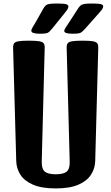

<svg xmlns="http://www.w3.org/2000/svg" viewBox="-20 -1054 626 1080"><path d="M293.5 5.9Q214.8 5.9 166 -15.1Q117.2 -36.1 94.7 -71.3Q72.3 -106.4 71.3 -148.9L53.7 -784.7Q53.2 -801.8 59.3 -810.3Q65.4 -818.8 84.7 -822Q104 -825.2 142.6 -825.2Q181.2 -825.2 200.4 -822Q219.7 -818.8 225.8 -810.3Q231.9 -801.8 231.4 -784.7L214.8 -144.5Q213.9 -103.5 232.2 -88.6Q250.5 -73.7 293.5 -73.7Q336.9 -73.7 355 -88.6Q373 -103.5 372.1 -144.5L355 -784.7Q354.5 -801.8 360.6 -810.3Q366.7 -818.8 386 -822Q405.3 -825.2 443.8 -825.2Q482.4 -825.2 501.7 -822Q521 -818.8 527.1 -810.3Q533.2 -801.8 532.7 -784.7L515.6 -148.9Q514.6 -106.4 491.9 -71.3Q469.2 -36.1 420.9 -15.1Q372.6 5.9 293.5 5.9ZM388.2 -864.3Q339.8 -864.3 341.3 -880.9Q342.3 -889.2 351.3 -901.9Q360.4 -914.6 371.6 -932.6L417.5 -1003.9Q425.8 -1017.1 433.6 -1023.4Q441.4 -1029.8 455.8 -1032Q470.2 -1034.2 497.6 -1034.2Q535.2 -1034.2 548.3 -1030.5Q561.5 -1026.9 560.5 -1017.1Q560.1 -1009.3 553 -999.8Q545.9 -990.2 535.6 -979L458.5 -892.1Q448.2 -880.9 441.2 -874.8Q434.1 -868.7 422.9 -866.5Q411.6 -864.3 388.2 -864.3ZM204.1 -864.3Q156.2 -864.3 156.2 -880.9Q156.2 -889.2 164.3 -901.9Q172.4 -914.6 182.6 -932.6L222.7 -1003.9Q230 -1017.1 237.3 -1023.4Q244.6 -1029.8 258.8 -1032Q272.9 -1034.2 300.3 -1034.2Q337.9 -1034.2 351.3 -1030.5Q364.7 -1026.9 364.7 -1017.1Q364.7 -1009.3 358.6 -1000Q352.5 -990.7 342.8 -979L272.5 -892.1Q263.2 -880.9 256.6 -874.8Q250 -868.7 238.8 -866.5Q227.5 -864.3 204.1 -864.3Z"/></svg>

Font: Denk One
Style: Regular
Weight: 400
Designer: Irina Smirnova, Eben Sorkin
Foundry: Sorkin Type Co.f
Version: Version 1.004; ttfautohint (v1.8.4.7-5d5b);gftools[0.9.23]